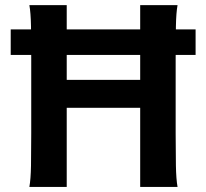

<svg xmlns="http://www.w3.org/2000/svg" viewBox="-20 -733 809 753"><path d="M529.8 -712.9H676.3Q670.9 -683.6 669.9 -629.4Q668.9 -575.2 668.9 -502.9V-210Q668.9 -137.7 669.9 -83.5Q670.9 -29.3 676.3 0Q676.3 0 661.4 0Q646.5 0 624.8 0Q603 0 581.3 0Q559.6 0 544.7 0Q529.8 0 529.8 0V-310.1H241.7V0Q241.7 0 226.8 0Q211.9 0 190.2 0Q168.5 0 146.7 0Q125 0 110.1 0Q95.2 0 95.2 0Q100.6 -29.3 101.6 -83.5Q102.5 -137.7 102.5 -210V-502.9Q102.5 -575.2 101.6 -629.4Q100.6 -683.6 95.2 -712.9H241.7V-419.9H529.8ZM22 -617.7H747.1V-517.6H22Z"/></svg>

Font: Andika
Style: Bold
Weight: 700
Designer: Victor Gaultney, Annie Olsen, Julie Remington, Don Collingsworth, Eric Hays, Becca Hirsbrunner
Foundry: SIL International
Version: Version 6.101